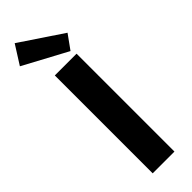

<svg xmlns="http://www.w3.org/2000/svg" viewBox="-316 -926 932 932"><g transform="rotate(-45 150.0 -460.0)"><path d="M79.1 0V-671.9H228.5V0ZM216.8 -701.7 -9.3 -823.2 52.2 -920.4 269.5 -774.9Z"/></g></svg>

Font: Akatab Black
Style: Regular
Weight: 900
Designer: SIL Global
Foundry: SIL Global
Version: Version 4.000